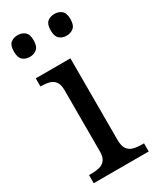

<svg xmlns="http://www.w3.org/2000/svg" viewBox="-192 -801 704 859"><g transform="rotate(-30 160.0 -372.0)"><path d="M23 0V-42H36Q58 -42 76.5 -46.5Q95 -51 106.5 -65.5Q118 -80 118 -109V-426Q118 -456 106.5 -470.5Q95 -485 76.5 -489.5Q58 -494 36 -494H33V-536H212V-114Q212 -83 223 -67.5Q234 -52 253 -47Q272 -42 294 -42H307V0ZM249 -632Q227 -632 212.5 -644.5Q198 -657 198 -688Q198 -720 212.5 -732Q227 -744 249 -744Q270 -744 285 -732Q300 -720 300 -688Q300 -657 285 -644.5Q270 -632 249 -632ZM59 -632Q37 -632 22.5 -644.5Q8 -657 8 -688Q8 -720 22.5 -732Q37 -744 59 -744Q80 -744 95 -732Q110 -720 110 -688Q110 -657 95 -644.5Q80 -632 59 -632Z"/></g></svg>

Font: Noto Serif Telugu
Style: Regular
Weight: 400
Designer: Jelle Bosma - Monotype Design Team
Foundry: Monotype Imaging Inc.
Version: Version 2.003